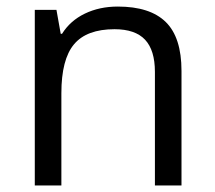

<svg xmlns="http://www.w3.org/2000/svg" viewBox="-20 -565 654 585"><path d="M533 -349Q533 -451 485 -498Q437 -545 339 -545Q283 -545 238.5 -523.5Q194 -502 169 -462H165L152 -535H86V0H167V-281Q167 -384 205.5 -430Q244 -476 329 -476Q392 -476 422 -444Q452 -412 452 -346V0H533Z"/></svg>

Font: OpenSansMMV
Style: Regular
Weight: 400
Designer: Steve Matteson
Foundry: Ascender Corporation
Version: Version 4.000